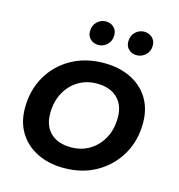

<svg xmlns="http://www.w3.org/2000/svg" viewBox="-110 -835 873 939"><g transform="rotate(15 326.5 -366.0)"><path d="M297 7Q219 7 160.5 -22.5Q102 -52 70 -104.5Q38 -157 38 -228Q38 -318 78.5 -388.5Q119 -459 191 -499.5Q263 -540 355 -540Q434 -540 492.5 -511Q551 -482 583 -429.5Q615 -377 615 -306Q615 -216 574 -145.5Q533 -75 461.5 -34Q390 7 297 7ZM305 -100Q358 -100 399.5 -125.5Q441 -151 465 -196Q489 -241 489 -300Q489 -362 452 -398Q415 -434 348 -434Q295 -434 253.5 -408.5Q212 -383 188 -338Q164 -293 164 -234Q164 -171 201 -135.5Q238 -100 305 -100ZM498 -618Q474 -618 458 -633Q442 -648 442 -672Q442 -702 461 -720.5Q480 -739 506 -739Q529 -739 546 -724Q563 -709 563 -684Q563 -655 543.5 -636.5Q524 -618 498 -618ZM305 -618Q280 -618 264 -633Q248 -648 248 -672Q248 -702 267 -720.5Q286 -739 311 -739Q336 -739 352 -724Q368 -709 368 -684Q368 -655 349 -636.5Q330 -618 305 -618Z"/></g></svg>

Font: Montserrat SemiBold
Style: Italic
Weight: 600
Italic angle: -11.3°
Designer: Julieta Ulanovsky
Foundry: Julieta Ulanovsky
Version: Version 9.000; ttfautohint (v1.8.4.7-5d5b)